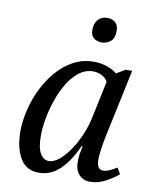

<svg xmlns="http://www.w3.org/2000/svg" viewBox="-86 -823 715 898"><g transform="rotate(10 271.5 -374.5)"><path d="M160 10Q99 10 70.5 -40Q42 -90 42 -165Q42 -212 54 -264.5Q66 -317 90 -367Q114 -417 148.5 -457.5Q183 -498 227.5 -522Q272 -546 325 -546Q359 -546 387.5 -536Q416 -526 435 -510L477 -535H508L440 -215Q437 -203 433.5 -181.5Q430 -160 427 -137.5Q424 -115 424 -101Q424 -52 454 -52Q469 -52 485.5 -59.5Q502 -67 519 -78L536 -49Q515 -30 478 -10Q441 10 404 10Q371 10 351 -11.5Q331 -33 331 -72Q331 -93 333.5 -109Q336 -125 341 -147H336Q303 -73 259.5 -31.5Q216 10 160 10ZM196 -52Q220 -52 245 -72.5Q270 -93 293.5 -127Q317 -161 335 -203Q353 -245 362 -288L399 -464Q389 -482 370 -491.5Q351 -501 330 -501Q293 -501 263 -478Q233 -455 210 -417Q187 -379 171.5 -334Q156 -289 148 -244.5Q140 -200 140 -163Q140 -104 156 -78Q172 -52 196 -52ZM344 -641Q321 -641 306 -653.5Q291 -666 291 -692Q291 -723 307.5 -741Q324 -759 351 -759Q373 -759 388.5 -746.5Q404 -734 404 -707Q404 -670 385 -655.5Q366 -641 344 -641Z"/></g></svg>

Font: Noto Serif SemiCondensed
Style: Italic
Weight: 400
Width: 4
Italic angle: -12°
Designer: Monotype Design Team
Foundry: Monotype Imaging Inc.
Version: Version 2.013